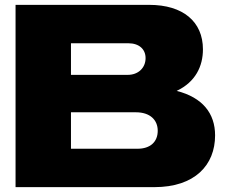

<svg xmlns="http://www.w3.org/2000/svg" viewBox="-20 -770 935 790"><path d="M707 -396C785 -433 815 -498 815 -567C815 -681 733 -750 594 -750H44V0H615C782 0 865 -91 865 -213C865 -304 813 -369 707 -396ZM272 -308H539C598 -308 629 -276 629 -232C629 -186 598 -158 546 -158H272ZM272 -592H508C553 -592 579 -567 579 -531C579 -490 548 -462 506 -462H272Z"/></svg>

Font: Bounded ExtBd
Style: Regular
Weight: 800
Designer: Vlad Churkin
Version: Version 3.0